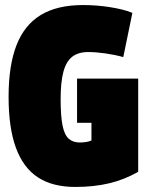

<svg xmlns="http://www.w3.org/2000/svg" viewBox="-20 -730 592 760"><path d="M14 -347Q14 -471 45.5 -551.5Q77 -632 142 -671Q207 -710 308 -710Q335 -710 361.5 -708Q388 -706 413.5 -702Q439 -698 462 -692.5Q485 -687 504 -679L468 -504Q436 -513 398 -518.5Q360 -524 329 -524Q290 -524 266 -505.5Q242 -487 231 -446Q220 -405 220 -338Q220 -271 227.5 -233.5Q235 -196 252 -181Q269 -166 295 -166Q309 -166 321.5 -168Q334 -170 342 -174V-244H285V-419H527V-50Q473 -19 412.5 -4.5Q352 10 278 10Q188 10 130 -28Q72 -66 43 -145Q14 -224 14 -347Z"/></svg>

Font: Georama SemiCondensed Black
Style: Regular
Weight: 900
Width: 4
Designer: Jean-Baptiste Levee
Foundry: Production Type
Version: Version 1.001